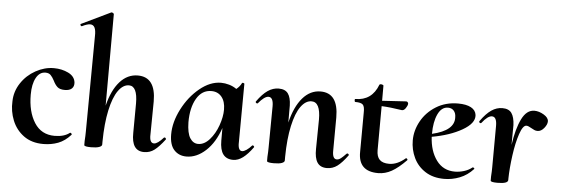

<svg xmlns="http://www.w3.org/2000/svg" viewBox="-48 -873 3025 1034"><g transform="rotate(5 1464.0 -356.0)"><path d="M27 -202Q28 -255 58 -300.5Q88 -346 136 -372.5Q184 -399 234 -399Q277 -399 312 -382Q347 -365 351 -332Q353 -311 340.5 -299Q328 -287 302 -287Q275 -287 262 -299Q249 -311 239 -332Q229 -351 219 -361Q209 -371 191 -371Q159 -371 140.5 -337Q122 -303 122 -246Q122 -154 159.5 -95Q197 -36 269 -36Q321 -36 351 -60H352Q355 -60 358.5 -56.5Q362 -53 360 -50Q329 -15 292 -1Q255 13 212 13Q149 13 106.5 -18Q64 -49 44 -98.5Q24 -148 27 -202Z M860 -79Q864 -79 866.5 -75.5Q869 -72 868 -69Q837 -28 812.5 -9.5Q788 9 757 9Q722 9 705.5 -15.5Q689 -40 690 -89L691 -248Q691 -342 645 -342Q613 -342 587 -305.5Q561 -269 545.5 -197.5Q530 -126 529 -27V-12Q529 -3 514 2.5Q499 8 470 8Q435 8 433 0V-23Q435 -51 435 -74L439 -589Q440 -621 432.5 -636Q425 -651 408 -651Q392 -651 364 -637H363Q359 -637 356.5 -642Q354 -647 358 -649L516 -725H518Q522 -725 526 -722Q530 -719 530 -717L529 -222Q550 -307 591 -353Q632 -399 688 -399Q785 -399 785 -267L783 -89Q781 -42 806 -42Q825 -42 857 -78Q858 -79 860 -79Z M1337 -78Q1340 -78 1343 -74.5Q1346 -71 1345 -69Q1317 -30 1291 -10.5Q1265 9 1238 9Q1202 9 1184 -15Q1166 -39 1166 -89V-157Q1139 -77 1090 -32Q1041 13 986 13Q945 13 919.5 -14.5Q894 -42 894 -99Q894 -165 930 -235.5Q966 -306 1022.5 -352.5Q1079 -399 1138 -399Q1159 -399 1181.5 -392.5Q1204 -386 1222 -373Q1241 -388 1250 -407Q1252 -409 1254 -409Q1257 -409 1260.5 -407Q1264 -405 1263 -404L1261 -89Q1260 -66 1265.5 -54Q1271 -42 1282 -42Q1292 -42 1306 -51.5Q1320 -61 1334 -77Q1335 -78 1337 -78ZM1166 -256Q1166 -300 1145.5 -325Q1125 -350 1090 -350Q1039 -350 1010 -300.5Q981 -251 981 -172Q982 -113 999 -86.5Q1016 -60 1043 -60Q1076 -60 1104.5 -92Q1133 -124 1149.5 -170.5Q1166 -217 1166 -256Z M1848 -79Q1852 -79 1855 -75.5Q1858 -72 1856 -69Q1826 -28 1801 -9.5Q1776 9 1745 9Q1709 9 1693 -15.5Q1677 -40 1678 -89L1680 -248Q1680 -342 1632 -342Q1600 -342 1574 -306Q1548 -270 1532.5 -199.5Q1517 -129 1516 -32V-12Q1516 -3 1501.5 2.5Q1487 8 1458 8Q1423 8 1421 0V-23Q1423 -51 1423 -74L1425 -297Q1425 -346 1399 -346Q1377 -346 1344 -306Q1343 -305 1341 -305Q1337 -305 1334 -308.5Q1331 -312 1333 -315Q1363 -357 1391 -376Q1419 -395 1450 -395Q1485 -395 1500.5 -373.5Q1516 -352 1517 -309V-217Q1538 -304 1579 -351.5Q1620 -399 1676 -399Q1772 -399 1772 -267L1771 -89Q1770 -42 1794 -42Q1805 -42 1816.5 -51Q1828 -60 1844 -77Z M2166 -81Q2169 -81 2172 -77.5Q2175 -74 2173 -71Q2130 -27 2095 -7.5Q2060 12 2022 12Q1914 12 1916 -94L1917 -306Q1918 -338 1908 -348.5Q1898 -359 1867 -359Q1863 -359 1862.5 -367Q1862 -375 1865 -375Q1955 -375 1988 -463Q1990 -466 1996 -466Q2001 -466 2005.5 -464Q2010 -462 2010 -460V-378Q2051 -380 2140 -386Q2145 -386 2148 -382Q2151 -378 2151 -374Q2150 -363 2140.5 -349.5Q2131 -336 2120 -337Q2057 -347 2010 -349L2009 -111Q2009 -76 2025.5 -59.5Q2042 -43 2077 -43Q2121 -43 2165 -81Z M2529 -63Q2532 -63 2535 -60Q2538 -57 2536 -55Q2504 -20 2463 -4Q2422 12 2379 12Q2319 12 2277 -15Q2235 -42 2214 -86Q2193 -130 2193 -180Q2193 -234 2221 -284.5Q2249 -335 2300.5 -367Q2352 -399 2419 -399Q2464 -399 2489.5 -385Q2515 -371 2518 -345Q2522 -301 2456 -263Q2390 -225 2293 -208Q2297 -131 2333.5 -81.5Q2370 -32 2433 -32Q2457 -32 2482 -39.5Q2507 -47 2527 -63ZM2293 -224Q2414 -252 2410 -324Q2410 -346 2398.5 -359Q2387 -372 2367 -372Q2332 -372 2312.5 -330.5Q2293 -289 2293 -224Z M2858 -289Q2848 -289 2840.5 -292.5Q2833 -296 2822 -302Q2815 -306 2808.5 -309Q2802 -312 2796 -312Q2777 -312 2760.5 -263.5Q2744 -215 2734.5 -145.5Q2725 -76 2724 -20V-12Q2724 8 2667 8Q2632 8 2630 0V-23Q2632 -51 2632 -74L2633 -297Q2633 -346 2607 -346Q2584 -346 2553 -306Q2551 -304 2549 -304Q2545 -304 2542 -307.5Q2539 -311 2542 -315Q2572 -357 2600 -376Q2628 -395 2659 -395Q2694 -395 2709 -373.5Q2724 -352 2726 -309L2725 -202Q2738 -291 2764 -343.5Q2790 -396 2832 -396Q2857 -396 2883 -380.5Q2909 -365 2909 -345Q2909 -328 2893 -308.5Q2877 -289 2858 -289Z"/></g></svg>

Font: Cormorant Upright
Style: Bold
Weight: 700
Designer: Christian Thalmann (Catharsis Fonts)
Foundry: Catharsis Fonts
Version: Version 3.302